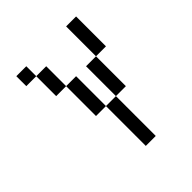

<svg xmlns="http://www.w3.org/2000/svg" viewBox="-176 -614 852 852"><g transform="rotate(-45 250.0 -187.5)"><path d="M250 -125Q250 -125 250 125H312.5Q312.5 125 312.5 -125ZM250 -125V-312.5H187.5V-125ZM312.5 -125H375V-312.5H312.5ZM187.5 -312.5Q187.5 -312.5 187.5 -437.5H125Q125 -437.5 125 -312.5ZM375 -312.5H437.5V-500H375ZM125 -437.5V-500H62.5V-437.5Z"/></g></svg>

Font: UnifontExMono
Style: Regular
Weight: 500
Version: Version 15.0.06